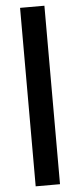

<svg xmlns="http://www.w3.org/2000/svg" viewBox="-60 -843 404 967"><g transform="rotate(-5 141.5 -360.0)"><path d="M80.1 91.8V-810.5H203.1V91.8Z"/></g></svg>

Font: Min Sans SemiBold
Style: Regular
Weight: 600
Designer: Jinseong-Kim, NotoSansCJK, Nunito
Foundry: Jinseong-Kim
Version: Version 1.400;Glyphs 3.1.2 (3151)